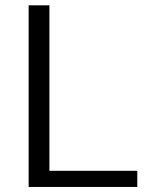

<svg xmlns="http://www.w3.org/2000/svg" viewBox="-20 -724 578 736"><path d="M176.8 -69.3H506.3V-7.3H89.8V-703.6H169.4V-76.7V-69.3Z"/></svg>

Font: Vazir Light UI
Style: Light-UI
Weight: 300
Designer: Saber Rastikerdar
Foundry: Saber Rastikerdar
Version: Version 30.0.0